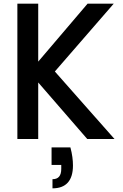

<svg xmlns="http://www.w3.org/2000/svg" viewBox="-20 -760 673 1050"><path d="M365 46H262V142H315V163C315 201 300 220 267 220V270C341 270 379 228 379 145C379 116 375 83 365 46ZM75 0H189V-309L457 0H606L280 -369L602 -740H459L189 -423V-740H75Z"/></svg>

Font: Malmofest Medium
Style: Regular
Weight: 500
Designer: Jonny Pinhorn (Poppins), Kolossal
Version: Version 1.004;Glyphs 3.1.2 (3151)